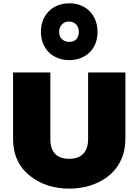

<svg xmlns="http://www.w3.org/2000/svg" viewBox="-20 -1126 838 1162"><path d="M397.5 -995.6Q384.3 -995.6 373.3 -991Q362.3 -986.3 354.5 -978Q346.7 -969.7 342.3 -958.3Q337.9 -946.8 337.9 -933.1Q337.9 -905.3 355.2 -888.9Q372.6 -872.6 399.4 -872.6Q427.2 -872.6 442.1 -888.9Q457 -905.3 457 -933.1Q457 -960.9 440.7 -978.3Q424.3 -995.6 397.5 -995.6ZM227.5 -933.1Q227.5 -972.7 240.5 -1004.4Q253.4 -1036.1 276.4 -1058.8Q299.3 -1081.5 330.8 -1093.8Q362.3 -1106 399.4 -1106Q439.9 -1106 471.7 -1092.3Q503.4 -1078.6 525.4 -1055.2Q547.4 -1031.7 558.8 -1000.2Q570.3 -968.8 570.3 -933.1Q570.3 -894 557.6 -862.5Q544.9 -831.1 522.2 -808.8Q499.5 -786.6 468 -774.4Q436.5 -762.2 399.4 -762.2Q361.3 -762.2 329.6 -774.7Q297.9 -787.1 275.1 -809.8Q252.4 -832.5 240 -864Q227.5 -895.5 227.5 -933.1ZM398.9 -165Q455.1 -165 484.1 -195.6Q513.2 -226.1 513.2 -285.2V-687.5H738.8V-285.2Q738.8 -232.4 724.9 -189.7Q710.9 -147 686.8 -113.5Q662.6 -80.1 629.9 -55.7Q597.2 -31.2 559.3 -15.4Q521.5 0.5 480.5 8.1Q439.5 15.6 398.9 15.6Q259.8 15.6 163.1 -60.5Q59.1 -141.6 59.1 -285.2V-687.5H284.7V-285.2Q284.7 -165 398.9 -165Z"/></svg>

Font: Paytone One
Style: Regular
Weight: 400
Designer: vernon adams
Foundry: vernon adams
Version: 1.000